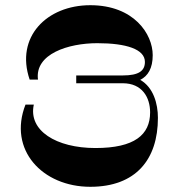

<svg xmlns="http://www.w3.org/2000/svg" viewBox="-20 -720 687 738"><path d="M519 -413C549 -428 567 -458 567 -508C567 -589 495 -700 327 -700C160 -700 38 -578 94 -414H126C113 -513 243 -554 354 -554C465 -554 537 -531 537 -482C537 -448 514 -430 452 -430H273V-400H452C526 -400 557 -346 557 -288C557 -202 497 -151 347 -151C196 -151 88 -218 110 -318H78C10 -144 143 -2 327 -2C502 -2 587 -107 587 -267C587 -321 570 -384 519 -413Z"/></svg>

Font: Space Cowgirl Bold
Style: Regular
Weight: 700
Designer: Valery Marier
Foundry: Valery Marier
Version: Version 1.000;hotconv 1.0.109;makeotfexe 2.5.65596